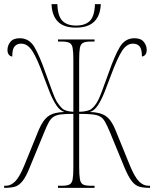

<svg xmlns="http://www.w3.org/2000/svg" viewBox="-20 -904 742 924"><path d="M345 -771Q287 -771 258.5 -800Q230 -829 228 -884H256Q258 -826 280.5 -803.5Q303 -781 346 -781Q390 -781 412.5 -803.5Q435 -826 437 -884H465Q463 -829 433.5 -800Q404 -771 345 -771ZM0 0V-10H8Q32 -10 53 -31Q74 -52 97 -108L167 -280Q187 -327 213.5 -345.5Q240 -364 290 -365Q269 -371 251.5 -397Q234 -423 219 -460.5Q204 -498 189 -539Q158 -625 135 -659.5Q112 -694 82 -694Q62 -694 50.5 -681Q39 -668 39 -632Q29 -633 22.5 -641Q16 -649 16 -664Q16 -685 30 -702.5Q44 -720 75 -720Q120 -720 145 -678.5Q170 -637 200 -551Q219 -497 232.5 -462Q246 -427 251 -419Q264 -397 279 -382.5Q294 -368 333 -366V-617Q333 -655 329.5 -673.5Q326 -692 314 -698Q302 -704 277 -704H259V-714H435V-704H417Q392 -704 380 -698Q368 -692 364.5 -673.5Q361 -655 361 -617V-366Q405 -367 421.5 -381Q438 -395 451 -419Q456 -427 469.5 -462Q483 -497 502 -551Q532 -637 557 -678.5Q582 -720 627 -720Q658 -720 672 -702.5Q686 -685 686 -664Q686 -649 679.5 -641Q673 -633 663 -632Q663 -668 651.5 -681Q640 -694 620 -694Q590 -694 567.5 -659.5Q545 -625 513 -539Q498 -498 483 -460.5Q468 -423 451 -397Q434 -371 412 -365Q462 -364 489 -345.5Q516 -327 535 -280L605 -108Q628 -52 649 -31Q670 -10 694 -10H702V0H698Q671 0 651 -5.5Q631 -11 614.5 -32Q598 -53 579 -98L509 -268Q496 -299 486 -317Q476 -335 462 -343Q448 -351 424 -353.5Q400 -356 361 -356V-102Q361 -62 364.5 -42Q368 -22 380 -16Q392 -10 417 -10H435V0H259V-10H277Q302 -10 314 -16Q326 -22 329.5 -40.5Q333 -59 333 -98V-356Q296 -356 274 -353.5Q252 -351 238.5 -342.5Q225 -334 215 -316Q205 -298 193 -268L123 -98Q105 -53 88 -32Q71 -11 51.5 -5.5Q32 0 4 0Z"/></svg>

Font: Noto Serif Display ExtraCondensed Thin
Style: Regular
Weight: 100
Width: 2
Designer: Monotype Design Team
Foundry: Monotype Imaging Inc.
Version: Version 2.009